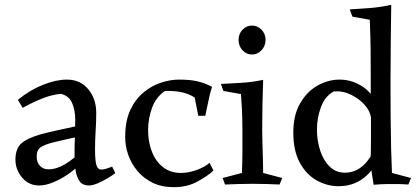

<svg xmlns="http://www.w3.org/2000/svg" viewBox="-20 -765 1735 796"><path d="M257 -435Q313 -435 346 -395Q379 -355 379 -297Q379 -262 376.5 -223Q374 -184 374 -146Q374 -100 379.5 -81Q385 -62 401 -62Q409 -62 420 -65.5Q431 -69 445 -74L458 -47Q446 -38 426 -26Q406 -14 385 -5Q364 4 348 4Q323 4 310.5 -13Q298 -30 293.5 -57.5Q289 -85 289 -115Q289 -161 290.5 -201Q292 -241 292 -267Q292 -308 279 -338Q266 -368 232 -376Q193 -372 154.5 -356.5Q116 -341 74 -318L54 -351Q104 -392 158.5 -413.5Q213 -435 257 -435ZM330 -249 303 -198Q271 -191 244.5 -185Q218 -179 198 -174Q167 -166 149.5 -155Q132 -144 132 -116Q132 -92 145.5 -77.5Q159 -63 181 -63Q214 -63 250 -84.5Q286 -106 321 -142L312 -86Q291 -62 260.5 -41.5Q230 -21 199 -8.5Q168 4 143 4Q99 4 71.5 -29Q44 -62 44 -103Q44 -147 67 -169Q90 -191 148 -208Q177 -216 223 -226Q269 -236 330 -249Z M865 -58Q842 -36 799 -12.5Q756 11 701 11Q650 11 612.5 -7.5Q575 -26 549.5 -56.5Q524 -87 511.5 -123.5Q499 -160 499 -196Q499 -264 520.5 -309.5Q542 -355 576.5 -383Q611 -411 649.5 -423Q688 -435 722 -435Q769 -435 800 -427.5Q831 -420 859 -405Q850 -377 844 -346Q838 -315 831 -285H802L787 -361Q761 -377 731.5 -383Q702 -389 664 -388Q627 -363 610.5 -318.5Q594 -274 594 -225Q594 -176 610 -135.5Q626 -95 656.5 -71.5Q687 -48 731 -48Q762 -48 796 -60.5Q830 -73 849 -90Z M1071 -434Q1069 -377 1068 -328Q1067 -279 1067 -228Q1067 -204 1068 -171Q1069 -138 1070 -105.5Q1071 -73 1071 -48L1150 -27L1139 0Q1113 -1 1088.5 -2Q1064 -3 1027 -3Q992 -3 967.5 -2Q943 -1 913 0L903 -27L983 -48Q985 -97 985 -139.5Q985 -182 985 -226Q985 -249 984.5 -268.5Q984 -288 983 -312.5Q982 -337 979 -375L906 -388L896 -417Q931 -419 978 -421.5Q1025 -424 1071 -434ZM1025 -539Q1001 -539 985 -557Q969 -575 969 -600Q969 -624 985 -641.5Q1001 -659 1025 -659Q1048 -659 1064.5 -641.5Q1081 -624 1081 -600Q1081 -575 1064.5 -557Q1048 -539 1025 -539Z M1602 -745Q1601 -670 1600 -593Q1599 -516 1599 -429Q1599 -352 1599.5 -279.5Q1600 -207 1601.5 -147.5Q1603 -88 1605 -48L1684 -27L1673 0Q1646 -2 1625 -2Q1604 -2 1584 -2Q1570 -2 1556.5 -1Q1543 0 1529 1Q1526 -22 1522 -44Q1518 -66 1516 -88Q1518 -139 1518 -188.5Q1518 -238 1518 -288Q1518 -306 1517.5 -325.5Q1517 -345 1517 -366Q1517 -412 1517 -458Q1517 -504 1516.5 -558.5Q1516 -613 1513 -683L1441 -696L1430 -726Q1465 -728 1511 -731.5Q1557 -735 1602 -745ZM1388 -435Q1440 -435 1485.5 -404.5Q1531 -374 1550 -311L1518 -276Q1515 -304 1492 -330Q1469 -356 1435 -372.5Q1401 -389 1364 -386Q1328 -367 1311 -322Q1294 -277 1294 -227Q1294 -183 1307 -142Q1320 -101 1346 -75Q1372 -49 1410 -49Q1465 -49 1503.5 -98Q1542 -147 1559 -228L1580 -181Q1558 -97 1508 -45Q1458 7 1384 7Q1337 7 1294 -16.5Q1251 -40 1223.5 -89.5Q1196 -139 1196 -216Q1196 -288 1224.5 -337Q1253 -386 1297 -410.5Q1341 -435 1388 -435Z"/></svg>

Font: Ruwudu
Style: Regular
Weight: 400
Designer: Becca Hirsbrunner Spalinger
Foundry: SIL International
Version: Version 3.000